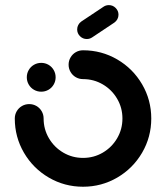

<svg xmlns="http://www.w3.org/2000/svg" viewBox="-20 -716 640 740"><path d="M83.3 -418.1Q83.3 -433.3 90.7 -446.1Q98.1 -458.9 110.9 -466.3Q123.7 -473.7 138.9 -473.7Q154.1 -473.7 166.9 -466.3Q179.6 -458.9 187 -446.1Q194.4 -433.3 194.4 -418.1Q194.4 -403 187 -390.2Q179.6 -377.4 166.9 -370Q154.1 -362.6 138.9 -362.6Q123.7 -362.6 110.9 -370Q98.1 -377.4 90.7 -390.2Q83.3 -403 83.3 -418.1ZM244.4 -466.7Q244.4 -481.9 251.9 -494.6Q259.3 -507.4 272 -514.8Q284.8 -522.2 300 -522.2Q371.4 -522.2 431.9 -486.9Q492.3 -451.6 527.7 -391.1Q563 -330.6 563 -259.3Q563 -187.9 527.7 -127.4Q492.3 -66.9 431.9 -31.6Q371.4 3.7 300 3.7Q228.6 3.7 168.1 -31.6Q107.7 -66.9 72.3 -127.4Q37 -187.9 37 -259.3Q37 -274.4 44.4 -287.2Q51.9 -300 64.6 -307.4Q77.4 -314.8 92.6 -314.8Q107.8 -314.8 120.6 -307.4Q133.3 -300 140.7 -287.2Q148.1 -274.4 148.1 -259.3Q148.1 -217.9 168.6 -183.1Q189 -148.3 223.9 -127.8Q258.7 -107.4 300.1 -107.4Q341.5 -107.4 376.3 -127.8Q411.1 -148.3 431.5 -183.1Q451.9 -218 451.9 -259.3Q451.9 -300.7 431.4 -335.5Q411 -370.3 376.2 -390.7Q341.4 -411.1 300 -411.1Q284.8 -411.1 272 -418.5Q259.3 -425.9 251.9 -438.7Q244.4 -451.5 244.4 -466.7ZM314.4 -565.6Q299.3 -565.6 288.3 -576.5Q277.4 -587.4 277.4 -602.6Q277.4 -611.9 281.7 -619.8Q285.9 -627.8 293.3 -633L378.9 -690Q388.1 -696.3 399.6 -696.3Q414.8 -696.3 425.7 -685.4Q436.7 -674.4 436.7 -659.3Q436.7 -650 432.4 -642Q428.1 -634.1 420.7 -628.9L335.2 -571.9Q325.9 -565.6 314.4 -565.6Z"/></svg>

Font: 26F Galaxy Sans
Style: Regular
Weight: 400
Designer: C₂₉H₂₅N₃O₅
Version: Version 1.100;FEAKit 1.0